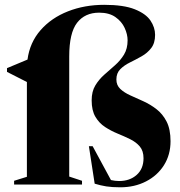

<svg xmlns="http://www.w3.org/2000/svg" viewBox="-20 -765 747 796"><path d="M687 -179.5Q687 -123.5 659.8 -80.2Q632.5 -37 585.2 -12.8Q538 11.5 478.5 11.5Q444.5 11.5 420.8 7.8Q397 4 372.5 -3.5L348.5 -159H364L440 -18.5Q457 -14.5 474 -14.5Q518 -14.5 546.5 -39.8Q575 -65 575 -109Q575 -139.5 559.5 -157.8Q544 -176 519.5 -188Q495 -200 467.5 -211.2Q440 -222.5 415.5 -238.5Q391 -254.5 375.5 -280.8Q360 -307 360 -349Q360 -385.5 375 -410.5Q390 -435.5 412.2 -455.2Q434.5 -475 456.8 -494.5Q479 -514 494 -538.5Q509 -563 509 -598Q509 -622.5 496.8 -649.2Q484.5 -676 458.5 -694.2Q432.5 -712.5 391 -712.5Q332 -712.5 299.5 -670.5Q267 -628.5 267 -531V-33L320 -15.5V0H38.5V-15.5L91.5 -32V-425L9 -467V-482.5L94 -518Q103.5 -589 148.2 -640Q193 -691 261.8 -718Q330.5 -745 412 -745Q492.5 -745 538.8 -726.5Q585 -708 604 -679.5Q623 -651 623 -620.5Q623 -586.5 607 -565.8Q591 -545 567 -531.5Q543 -518 519 -506.2Q495 -494.5 478.8 -478.2Q462.5 -462 462.5 -435.5Q462.5 -411.5 478.8 -396.2Q495 -381 520.5 -369.5Q546 -358 574.8 -345Q603.5 -332 629 -312.2Q654.5 -292.5 670.8 -260.8Q687 -229 687 -179.5Z"/></svg>

Font: Newsreader 72pt
Style: Bold
Weight: 700
Designer: Hugues Gentile
Foundry: Production Type
Version: Version 1.003; ttfautohint (v1.8.3)